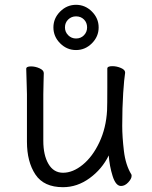

<svg xmlns="http://www.w3.org/2000/svg" viewBox="-20 -760 630 798"><path d="M296 -552Q258 -552 230 -580Q202 -608 202 -646Q202 -684 230 -712Q258 -740 296 -740Q334 -740 362 -712Q390 -684 390 -646Q390 -608 362 -580Q334 -552 296 -552ZM488 -237Q488 -191 495 -132.5Q502 -74 526 -35Q527 -33 527 -29Q527 -17 513 -2Q499 13 483 13Q461 13 448 -28.5Q435 -70 432 -114Q404 -57 352.5 -19.5Q301 18 242 18Q162 18 127 -35Q92 -88 92 -171V-368L91 -406L89 -474Q89 -484 109 -484Q127 -484 144.5 -476Q162 -468 162 -456Q162 -435 161 -419L160 -368V-175Q160 -115 181.5 -78.5Q203 -42 242 -42Q283 -42 324 -75.5Q365 -109 393 -168.5Q421 -228 425 -301Q426 -322 426 -395V-475Q426 -485 447 -485Q465 -485 482.5 -477.5Q500 -470 500 -459V-457Q496 -433 492 -373Q488 -313 488 -237ZM296 -692Q277 -692 263.5 -679Q250 -666 250 -646Q250 -627 263.5 -613.5Q277 -600 296 -600Q316 -600 329 -613.5Q342 -627 342 -646Q342 -666 329 -679Q316 -692 296 -692Z"/></svg>

Font: Fusion Kai T
Style: Regular
Weight: 400
Designer: Fontworks Inc.
Version: Version 24.134;May 13, 2024